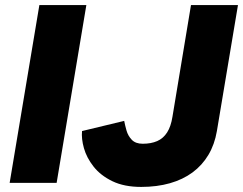

<svg xmlns="http://www.w3.org/2000/svg" viewBox="-20 -720 957 756"><path d="M18 0 135 -700H320L203 0ZM536 16Q469 16 422.5 -6.5Q376 -29 348.5 -64Q321 -99 310.5 -136.5Q300 -174 303 -204L469 -244Q472 -228 478 -206.5Q484 -185 499 -169.5Q514 -154 542 -154Q575 -154 599 -164.5Q623 -175 638 -198.5Q653 -222 659 -260L732 -700H917L834 -204Q825 -151 800.5 -110Q776 -69 738 -41Q700 -13 649 1.5Q598 16 536 16Z"/></svg>

Font: Figtree Light Black
Style: Italic
Weight: 900
Italic angle: -9.5°
Version: Version 2.000